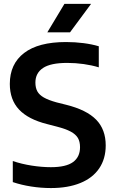

<svg xmlns="http://www.w3.org/2000/svg" viewBox="-20 -968 600 998"><path d="M46.5 -21.5V-131Q92 -115.5 144.8 -107.2Q197.5 -99 244.5 -99Q323 -99 359.5 -125.5Q396 -152 396 -203Q396 -232 384.8 -251Q373.5 -270 347.5 -284Q321.5 -298 275 -310L225 -323Q127 -347.5 79 -398.5Q31 -449.5 31 -532Q31 -635.5 105.2 -692.5Q179.5 -749.5 323 -749.5Q370 -749.5 414.2 -743.8Q458.5 -738 493.5 -727.5V-618Q457.5 -629 415 -635Q372.5 -641 329.5 -641Q243 -641 203.5 -614.5Q164 -588 164 -539Q164 -511.5 174.2 -493Q184.5 -474.5 208.2 -461Q232 -447.5 273.5 -436L323.5 -423.5Q430 -397 479.8 -346Q529.5 -295 529.5 -212Q529.5 -143 495.8 -93Q462 -43 397.8 -16.8Q333.5 9.5 244.5 9.5Q193.5 9.5 142.2 1.5Q91 -6.5 46.5 -21.5ZM226 -800 315 -948H453.5L344 -800Z"/></svg>

Font: Encode Sans SemiBold
Style: Regular
Weight: 600
Designer: Multiple Designers
Foundry: Impallari Type
Version: Version 2.000